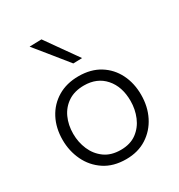

<svg xmlns="http://www.w3.org/2000/svg" viewBox="-185 -902 966 1036"><g transform="rotate(-30 298.5 -383.5)"><path d="M300.5 10.5Q221 10.5 166 -26Q111 -62.5 82.5 -122.2Q54 -182 54 -251Q54 -325 84.2 -382.8Q114.5 -440.5 169.8 -473.5Q225 -506.5 299.5 -506.5Q376 -506.5 430.5 -472.8Q485 -439 514 -381.2Q543 -323.5 543 -251Q543 -177.5 513.2 -118.5Q483.5 -59.5 429 -24.5Q374.5 10.5 300.5 10.5ZM300 -47.5Q359.5 -47.5 398.8 -76.5Q438 -105.5 457.5 -152Q477 -198.5 477 -251Q477 -340 429.2 -394.2Q381.5 -448.5 300 -448.5Q241.5 -448.5 201.2 -422Q161 -395.5 140.5 -350.8Q120 -306 120 -251Q120 -198.5 140 -152Q160 -105.5 200 -76.5Q240 -47.5 300 -47.5ZM310.5 -580Q271 -629 231.5 -678Q192 -727 151.5 -776.5L226.5 -778.5Q261.5 -729.5 296 -680.2Q330.5 -631 366 -581.5Z"/></g></svg>

Font: Commissioner Light
Style: Regular
Weight: 300
Designer: Kostas Bartsokas
Foundry: Kostas Bartsokas
Version: Version 1.000; ttfautohint (v1.8.3)